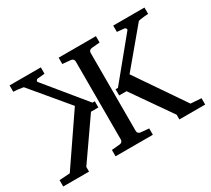

<svg xmlns="http://www.w3.org/2000/svg" viewBox="-129 -900 1242 1128"><g transform="rotate(-30 491.5 -336.0)"><path d="M441 -299V-69C441 -57 432 -49 420 -48L365 -43V0H618V-43L563 -48C551 -49 542 -57 542 -69V-299V-348V-600C542 -612 551 -620 563 -621L618 -626V-669H365V-626L420 -621C432 -620 441 -612 441 -600V-348ZM562 -299H612L798 -32V0H973V-43L901 -48L677 -376L881 -620C882 -621 886 -622 893 -623C912 -626 928 -628 949 -629V-672H737V-629L788 -624C792 -623 801 -614 796 -607L578 -341H562ZM421 -341H405L187 -607C182 -614 191 -623 195 -624L246 -629V-672H34V-629C55 -628 71 -626 90 -623C97 -622 101 -621 102 -620L306 -376L82 -48L10 -43V0H185V-32L371 -299H421Z"/></g></svg>

Font: Veleka
Style: Regular
Weight: 400
Designer: Stefan Peev, Context Ltd, 2016; SIL International, 1997-2014.
Foundry: Stefan Peev, Context Ltd, 2016
Version: Version 1.000